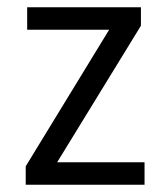

<svg xmlns="http://www.w3.org/2000/svg" viewBox="-20 -510 456 530"><path d="M51 0V-51L296 -452L298 -428H55V-490H369V-439L123 -38L121 -62H379V0Z"/></svg>

Font: Nunito Sans 10pt Condensed
Style: Regular
Weight: 400
Width: 3
Designer: Vernon Adams
Foundry: Vernon Adams
Version: Version 3.101;gftools[0.9.27]